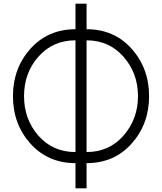

<svg xmlns="http://www.w3.org/2000/svg" viewBox="-20 -870 875 1038"><path d="M388 -850V-712Q240 -712 145 -607Q50 -501 50 -350Q50 -199 145 -93Q240 12 388 12V148H448V12Q597 12 691 -93Q786 -199 786 -350Q786 -501 691 -607Q597 -712 448 -712V-850ZM388 -652V-48Q266 -48 188 -136Q110 -225 110 -350Q110 -476 188 -564Q266 -652 388 -652ZM448 -652Q569 -652 647 -564Q686 -520 706 -466.5Q726 -413 726 -350Q726 -226 647 -136Q569 -48 448 -48Z"/></svg>

Font: Unageo
Style: Light
Weight: 300
Designer: Richard Sepsi
Foundry: Richard Sepsi
Version: Version 2.000